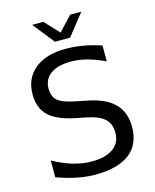

<svg xmlns="http://www.w3.org/2000/svg" viewBox="-136 -1019 906 1123"><g transform="rotate(-15 317.5 -457.0)"><path d="M535.2 -705.1V-608.9Q479 -635.7 429.2 -648.9Q379.4 -662.1 333 -662.1Q252.4 -662.1 208.7 -630.9Q165 -599.6 165 -542Q165 -493.7 194.1 -469Q223.1 -444.3 304.2 -429.2L363.8 -417Q474.1 -396 526.6 -343Q579.1 -290 579.1 -201.2Q579.1 -95.2 508.1 -40.5Q437 14.2 299.8 14.2Q248 14.2 189.7 2.4Q131.3 -9.3 68.8 -32.2V-133.8Q128.9 -100.1 186.5 -83Q244.1 -65.9 299.8 -65.9Q384.3 -65.9 430.2 -99.1Q476.1 -132.3 476.1 -193.8Q476.1 -247.6 443.1 -277.8Q410.2 -308.1 335 -323.2L274.9 -335Q164.6 -356.9 115.2 -403.8Q65.9 -450.7 65.9 -534.2Q65.9 -630.9 134 -686.5Q202.1 -742.2 321.8 -742.2Q373 -742.2 426.3 -732.9Q479.5 -723.6 535.2 -705.1ZM272 -798.3 168.9 -928.2H236.8L317.9 -841.3L398.9 -928.2H466.8L363.8 -798.3Z"/></g></svg>

Font: Pangururan
Style: Regular
Weight: 400
Designer: Uli Kozok
Foundry: Michael Everson and Uli Kozok
Version: Version 1.005